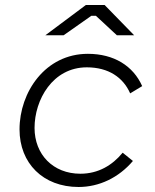

<svg xmlns="http://www.w3.org/2000/svg" viewBox="-20 -740 619 767"><path d="M294 7C376 7 454 -30 511 -97L470 -130C429 -80 373 -46 301 -46C192 -46 118 -123 118 -229C118 -341 190 -471 327 -471C413 -471 472 -431 500 -367L548 -396C512 -477 435 -525 331 -525C161 -525 58 -372 58 -223C58 -88 152 7 294 7ZM516 -599 398 -720H323L161 -599H234L345 -677H363L447 -599Z"/></svg>

Font: Fixel Display 20240404 Light
Style: Italic
Weight: 300
Italic angle: -10°
Designer: AlfaBravo + MacPaw
Foundry: Kyrylo Tkachov, Marchela Mozhyna, Serhii Makarenko, Maria Weinstein, Zakhar Kryvoshyya
Version: Version 1.211;Glyphs 3.2 (3225)